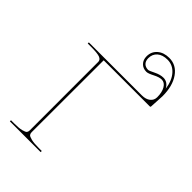

<svg xmlns="http://www.w3.org/2000/svg" viewBox="-222 -814 894 894"><g transform="rotate(45 225.0 -367.0)"><path d="M430.7 -620.6Q423.8 -668.5 399.7 -695.3Q375.5 -722.2 341.3 -722.2Q309.1 -722.2 290.8 -706.3Q272.5 -690.4 272.5 -664.1Q272.5 -645.5 282.7 -635Q293 -624.5 311 -624.5Q316.4 -624.5 341.3 -637Q366.2 -649.4 387.2 -649.4Q415 -649.4 430.7 -620.6ZM24.9 -520H374.5Q399.9 -520 415.3 -532.2Q430.7 -544.4 430.7 -564.5Q430.7 -597.2 418.7 -617.4Q406.7 -637.7 387.2 -637.7Q371.1 -637.7 346.7 -625Q322.3 -612.3 311 -612.3Q288.6 -612.3 274.7 -626.7Q260.7 -641.1 260.7 -664.1Q260.7 -695.3 283 -714.6Q305.2 -733.9 341.3 -733.9Q387.7 -733.9 416.3 -693.1Q444.8 -652.3 444.8 -585.4Q444.8 -575.7 440.9 -514.6Q440.9 -509.8 436 -509.8H132.8L132.3 -35.6Q132.3 -26.9 136.5 -21.5Q140.6 -16.1 158 -11.7Q175.3 -7.3 207.5 -7.3H227.5V0H24.9V-7.3H44.9Q77.1 -7.3 94.5 -11.7Q111.8 -16.1 116 -21.5Q120.1 -26.9 120.1 -35.6V-486.8Q120.1 -500 105.5 -506.3Q90.8 -512.7 44.9 -512.7H24.9Z"/></g></svg>

Font: ZnikomitNo24
Style: Thin
Weight: 300
Designer: gluk
Foundry: gluk
Version: Version 0.55